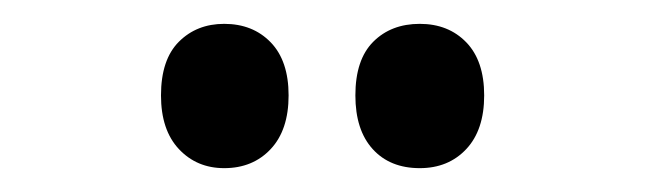

<svg xmlns="http://www.w3.org/2000/svg" viewBox="-20 -849 548 161"><path d="M115 -769Q115 -799 130 -814Q145 -829 168 -829Q192 -829 207 -813.5Q222 -798 222 -769Q222 -740 207 -724Q192 -708 168 -708Q145 -708 130 -724Q115 -740 115 -769ZM278 -769Q278 -799 293 -814Q308 -829 332 -829Q356 -829 371 -813.5Q386 -798 386 -769Q386 -740 371 -724Q356 -708 332 -708Q307 -708 292.5 -724Q278 -740 278 -769Z"/></svg>

Font: Noto Sans Kannada UI ExtraCondensed SemiBold
Style: Regular
Weight: 600
Width: 2
Designer: Jelle Bosma - Monotype Design Team
Foundry: Monotype Imaging Inc.
Version: Version 2.005; ttfautohint (v1.8.4.7-5d5b)